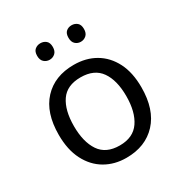

<svg xmlns="http://www.w3.org/2000/svg" viewBox="-172 -859 949 998"><g transform="rotate(-30 302.5 -360.0)"><path d="M551 -269Q551 -136 483.5 -63Q416 10 301 10Q230 10 174.5 -22.5Q119 -55 87 -117.5Q55 -180 55 -269Q55 -402 122 -474Q189 -546 304 -546Q377 -546 432.5 -513.5Q488 -481 519.5 -419.5Q551 -358 551 -269ZM146 -269Q146 -174 183.5 -118.5Q221 -63 303 -63Q384 -63 422 -118.5Q460 -174 460 -269Q460 -364 422 -418Q384 -472 302 -472Q220 -472 183 -418Q146 -364 146 -269ZM163 -681Q163 -707 177 -718.5Q191 -730 210 -730Q229 -730 243 -718.5Q257 -707 257 -681Q257 -656 243 -643.5Q229 -631 210 -631Q191 -631 177 -643.5Q163 -656 163 -681ZM351 -681Q351 -707 364.5 -718.5Q378 -730 397 -730Q416 -730 430 -718.5Q444 -707 444 -681Q444 -656 430 -643.5Q416 -631 397 -631Q378 -631 364.5 -643.5Q351 -656 351 -681Z"/></g></svg>

Font: Noto Sans Old North Arabian
Style: Regular
Weight: 400
Designer: Monotype Design Team
Foundry: Monotype Imaging Inc.
Version: Version 2.001; ttfautohint (v1.8.4.7-5d5b)